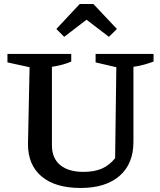

<svg xmlns="http://www.w3.org/2000/svg" viewBox="-20 -923 796 954"><path d="M381 11Q255 11 187 -46Q119 -103 119 -207L127 -589L17 -613V-655H334V-617Q315 -609 292.5 -602.5Q270 -596 238 -591V-201Q238 -137 279 -103Q320 -69 395 -69Q449 -69 486.5 -85.5Q524 -102 552 -137L558 -589L455 -613V-655H743V-617Q721 -609 696.5 -602Q672 -595 643 -591V-218Q643 -109 574 -49Q505 11 381 11ZM444 -903 561 -779 521 -740 410 -825 299 -740 260 -779 376 -903Z"/></svg>

Font: Piazzolla 24pt SemiBold
Style: Regular
Weight: 600
Designer: Juan Pablo del Peral
Foundry: Huerta Tipografica
Version: Version 2.005